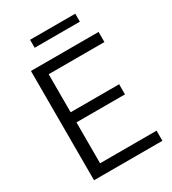

<svg xmlns="http://www.w3.org/2000/svg" viewBox="-214 -1014 1010 1126"><g transform="rotate(-30 291.5 -450.5)"><path d="M84.5 0V-740H542.5V-671.5H165V-68.5H547.5V0ZM135.5 -345.5V-414H493.5V-345.5ZM171.5 -847V-901H477.5V-847Z"/></g></svg>

Font: Encode Sans SC Condensed Thin
Style: Regular
Weight: 400
Version: Version 3.002